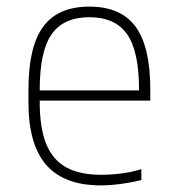

<svg xmlns="http://www.w3.org/2000/svg" viewBox="-20 -550 540 580"><path d="M284 10Q174 10 120 -51.5Q66 -113 66 -240V-280Q66 -409 110.5 -469.5Q155 -530 250 -530Q345 -530 389.5 -469.5Q434 -409 434 -280V-246H83V-277H411L400 -263V-279Q400 -395 364 -446.5Q328 -498 250 -498Q172 -498 136 -446.5Q100 -395 100 -279V-241Q100 -164 119.5 -115.5Q139 -67 180 -44.5Q221 -22 285 -22Q315 -22 346.5 -26Q378 -30 407 -39V-6Q379 1 346 5.5Q313 10 284 10Z"/></svg>

Font: M PLUS Code Latin ExtraLight
Style: Regular
Weight: 250
Designer: Coji Morishita
Foundry: UNDERFOREST DESIGN
Version: Version 1.002; ttfautohint (v1.8.3)